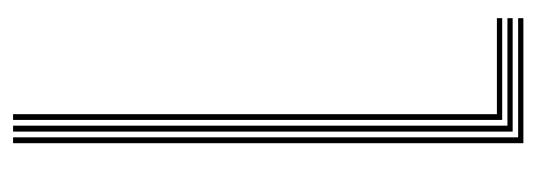

<svg xmlns="http://www.w3.org/2000/svg" viewBox="-290 -550 840 301"><g transform="rotate(-90 130.5 -400.0)"><path d="M56 0V-800H65.2V-8.2H252V0ZM74.2 -16.8V-800H83.5V-25H252V-16.8ZM92.5 -33.2V-800H101.5V-41.5H252V-33.2Z"/></g></svg>

Font: Big Shoulders Inline Display Thin Light
Style: Regular
Weight: 300
Version: Version 2.002